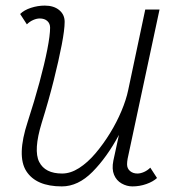

<svg xmlns="http://www.w3.org/2000/svg" viewBox="-20 -652 640 686"><path d="M76 -565 52 -602Q66 -616 90.5 -624Q115 -632 140 -632Q172 -632 191.5 -616Q211 -600 211 -574Q211 -546 200.5 -491.5Q190 -437 172 -365Q154 -293 129 -213Q99 -115 120 -73.5Q141 -32 202 -32Q232 -32 262.5 -51.5Q293 -71 321 -104Q349 -137 373 -176Q397 -215 414 -255.5Q431 -296 438 -330L499 -618H550L436 -85Q435 -80 434.5 -74.5Q434 -69 434 -65Q434 -50 444.5 -41Q455 -32 471 -32Q482 -32 494.5 -37.5Q507 -43 517 -53L541 -16Q527 -3 503 5.5Q479 14 453 14Q433 14 414.5 3.5Q396 -7 387.5 -27.5Q379 -48 385 -78L405 -170Q362 -90 310.5 -38Q259 14 201 14Q109 14 74 -40.5Q39 -95 79 -217Q103 -291 121 -357.5Q139 -424 149 -475Q159 -526 159 -553Q159 -568 149 -577Q139 -586 122 -586Q111 -586 98.5 -580.5Q86 -575 76 -565Z"/></svg>

Font: Victor Mono Thin Thin
Style: Italic
Weight: 250
Italic angle: -12°
Monospace: yes
Version: Version 1.561;gftools[0.9.30]